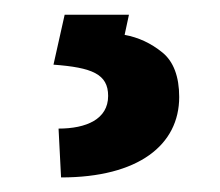

<svg xmlns="http://www.w3.org/2000/svg" viewBox="-20 -22 299 261"><path d="M52.7 65.9C105 69.8 127 78.6 127 108.4C127 140.1 97.2 152.8 59.6 152.8L63 219.2C168.5 219.2 223.6 174.8 223.6 109.9C223.6 82 215.8 61.5 200.7 49.3C185.1 36.6 168 28.8 149.4 25.4L155.3 -2H67.9Z"/></svg>

Font: Vazirmatn Medium
Style: Regular
Weight: 500
Designer: Saber Rastikerdar
Foundry: Saber Rastikerdar
Version: Version 33.003